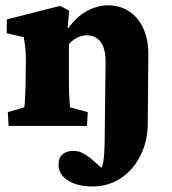

<svg xmlns="http://www.w3.org/2000/svg" viewBox="-20 -463 631 706"><path d="M525.4 -263.7 523.4 -11.7Q523.4 54.7 497.1 107.9Q470.7 161.1 424.8 191.9Q378.9 222.7 320.3 222.7Q264.6 222.7 230 200.7Q195.3 178.7 195.3 142.6Q195.3 117.2 210 104.5Q224.6 91.8 250 91.8Q266.6 91.8 281.2 98.6Q295.9 105.5 313.5 119.1L353.5 154.3Q360.4 137.7 362.8 105Q365.2 72.3 365.2 21.5L368.2 -236.3Q368.2 -270.5 359.4 -292Q350.6 -313.5 335 -323.2Q319.3 -333 298.8 -333Q280.3 -333 263.2 -324.2Q246.1 -315.4 233.4 -300.8V-159.2Q233.4 -134.8 234.9 -105.5Q236.3 -76.2 237.3 -68.4L302.7 -50.8L299.8 0H11.7L8.8 -50.8L69.3 -68.4Q70.3 -73.2 71.3 -89.8Q72.3 -106.4 73.2 -127Q74.2 -147.5 74.2 -163.1L75.2 -235.4Q75.2 -262.7 73.7 -279.8Q72.3 -296.9 67.4 -326.2L4.9 -340.8V-391.6L201.2 -441.4L234.4 -423.8L228.5 -360.4L231.4 -359.4Q261.7 -402.3 300.3 -422.9Q338.9 -443.4 377 -443.4Q420.9 -443.4 454.6 -421.4Q488.3 -399.4 506.8 -358.9Q525.4 -318.4 525.4 -263.7Z"/></svg>

Font: Crimson Pro Black
Style: Regular
Weight: 900
Designer: Jacques Le Bailly
Foundry: Baron von Fonthausen
Version: Version 1.003